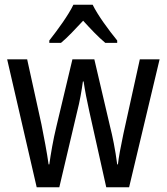

<svg xmlns="http://www.w3.org/2000/svg" viewBox="-20 -786 699 806"><path d="M369 -766H288C267 -722 223 -662 187 -616V-606H236C264 -629 296 -664 329 -699C361 -664 392 -631 422 -606H472V-616C437 -659 391 -721 369 -766ZM355 -318 426 0H522L650 -537H567L498 -224C487 -172 478 -124 475 -96H472C464 -158 452 -216 442 -255L376 -537H284L217 -256C203 -199 193 -139 187 -96H184C177 -147 165 -208 154 -264L94 -537H10L134 0H229L304 -318C315 -360 323 -407 328 -444H331C336 -409 345 -362 355 -318Z"/></svg>

Font: Noto Sans Kannada Condensed
Style: Regular
Weight: 400
Width: 3
Designer: Jelle Bosma - Monotype Design Team
Foundry: Monotype Imaging Inc.
Version: Version 2.005